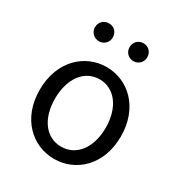

<svg xmlns="http://www.w3.org/2000/svg" viewBox="-182 -894 969 1033"><g transform="rotate(30 303.0 -377.0)"><path d="M303 13C436 13 555 -91 555 -271C555 -452 436 -557 303 -557C170 -557 51 -452 51 -271C51 -91 170 13 303 13ZM303 -63C209 -63 146 -146 146 -271C146 -396 209 -481 303 -481C397 -481 461 -396 461 -271C461 -146 397 -63 303 -63ZM196 -656C228 -656 251 -681 251 -711C251 -743 228 -767 196 -767C164 -767 140 -743 140 -711C140 -681 164 -656 196 -656ZM410 -656C442 -656 465 -681 465 -711C465 -743 442 -767 410 -767C378 -767 355 -743 355 -711C355 -681 378 -656 410 -656Z"/></g></svg>

Font: Microsoft YaHei
Style: Regular
Weight: 400
Designer: Ryoko NISHIZUKA 西塚涼子 (kana, bopomofo & ideographs); Paul D. Hunt (Latin, Greek & Cyrillic); Sandoll Communications 산돌커뮤니
Foundry: Adobe
Version: Version 2.001;hotconv 1.0.111;makeotfexe 2.5.65597